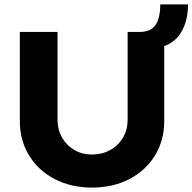

<svg xmlns="http://www.w3.org/2000/svg" viewBox="-20 -845 873 871"><path d="M70 -295V-700H241V-302Q241 -257 261.5 -221Q282 -185 317.5 -164.5Q353 -144 397 -144Q443 -144 480 -164.5Q517 -185 538 -221Q559 -257 559 -302V-700H613Q663 -700 685 -731Q707 -762 707 -825H833Q833 -757 806 -706Q779 -655 725 -636V-295Q725 -209 683.5 -140.5Q642 -72 567.5 -33Q493 6 397 6Q302 6 227.5 -33Q153 -72 111.5 -140.5Q70 -209 70 -295Z"/></svg>

Font: Lexend Exa HM Xlight
Style: Bold
Weight: 700
Designer: Bonnie Shaver-Troup, Thomas Jockin, Octavio Pardo
Foundry: Lexend
Version: Version 1.091